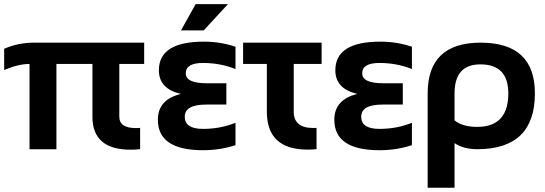

<svg xmlns="http://www.w3.org/2000/svg" viewBox="-20 -718 2623 924"><path d="M0 -483.4Q68.4 -512.7 141.6 -512.7H673.8V-410.2H554.2V-156.2Q554.2 -101.6 634.3 -101.6Q643.6 -101.6 654.3 -102.5V0Q629.9 2.4 608.4 2.4Q424.8 2.4 424.8 -156.2V-410.2H251.5V0.5H122.1V-410.2Q68.4 -410.2 0 -380.9Z M1113.3 -385.7Q1040 -415 957 -415Q874 -415 874 -365.2Q874 -317.4 974.1 -317.4H1069.3V-214.8H972.7Q869.1 -214.8 869.1 -156.2Q869.1 -97.7 957 -97.7Q1040 -97.7 1113.3 -127V-19.5Q1040 4.9 957 4.9Q739.7 4.9 739.7 -141.6Q739.7 -239.3 851.1 -266.1Q744.6 -290 744.6 -379.9Q744.6 -517.6 961.9 -517.6Q1040 -517.6 1113.3 -493.2ZM921.4 -698.2H1077.1L960.4 -571.8H851.1Z M1149.9 -512.7H1527.8V-410.2H1393.6V-180.7Q1393.6 -102.1 1486.8 -102.1Q1494.6 -102.1 1503.4 -102.5V0Q1481 2 1460.4 2Q1264.2 2 1264.2 -180.7V-410.2H1149.9Z M1962.4 -385.7Q1889.2 -415 1806.2 -415Q1723.1 -415 1723.1 -365.2Q1723.1 -317.4 1823.2 -317.4H1918.5V-214.8H1821.8Q1718.3 -214.8 1718.3 -156.2Q1718.3 -97.7 1806.2 -97.7Q1889.2 -97.7 1962.4 -127V-19.5Q1889.2 4.9 1806.2 4.9Q1588.9 4.9 1588.9 -141.6Q1588.9 -239.3 1700.2 -266.1Q1593.8 -290 1593.8 -379.9Q1593.8 -517.6 1811 -517.6Q1889.2 -517.6 1962.4 -493.2Z M2167.5 -138.7Q2206.1 -107.4 2276.4 -107.4Q2426.3 -107.4 2426.3 -268.6Q2426.3 -408.2 2292 -408.2Q2167.5 -408.2 2167.5 -268.6ZM2293 -512.7Q2554.2 -512.7 2554.2 -268.6Q2554.2 0 2276.9 0Q2210.4 0 2167.5 -29.3V185.5H2038.1V-268.6Q2038.1 -512.7 2293 -512.7Z"/></svg>

Font: SansationBold
Style: Bold
Weight: 700
Designer: Bernd Montag
Version: Version 1.301